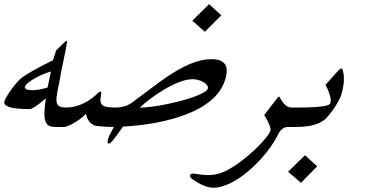

<svg xmlns="http://www.w3.org/2000/svg" viewBox="-58 -671 1751 912"><path d="M184.1 -331.5Q167.5 -327.1 147.2 -318.6Q127 -310.1 108.6 -299.8Q90.3 -289.6 76.9 -278.8Q63.5 -268.1 61 -259.8Q55.2 -242.7 97.2 -242.7Q111.8 -242.7 130.4 -246.1Q148.9 -249.5 168 -255.4ZM239.7 -67.9H206.1Q186.5 -67.9 174.6 -74Q162.6 -80.1 157.5 -95.5Q152.3 -110.8 153.1 -137.2Q153.8 -163.6 159.7 -203.6Q100.1 -152.8 83.5 -152.8Q-49.3 -152.8 -36.6 -190.9Q-33.7 -200.2 -24.2 -215.8Q-14.6 -231.4 -2.7 -247.8Q9.3 -264.2 21.7 -278.6Q34.2 -293 43 -299.8Q64.5 -316.4 102.5 -337.6Q140.6 -358.9 193.8 -384.8Q197.3 -394.5 201.4 -408.2Q205.6 -421.9 209 -432.1L246.6 -468.8Q250.5 -472.7 254.6 -475.1Q258.8 -477.5 258.8 -478Q260.7 -478 259.8 -469.2Q258.8 -460.4 256.1 -445.8Q253.4 -431.2 249.5 -412.4Q245.6 -393.6 241.5 -373.8Q237.3 -354 233.4 -334.5Q229.5 -314.9 227.1 -298.8Q219.2 -259.8 214.1 -233.2Q209 -206.5 210.4 -190.4Q211.9 -174.3 222.2 -167.2Q232.4 -160.2 254.9 -160.2H269Z M993.2 -598.1 915 -520 855.5 -572.8 935.1 -651.4ZM928.7 -249.5Q931.6 -258.3 925.5 -266.4Q919.4 -274.4 908.7 -280.8Q897.9 -287.1 884 -291Q870.1 -294.9 857.4 -294.9Q830.6 -294.9 795.7 -282Q760.7 -269 719.2 -244.1Q657.2 -207 605.5 -159.7Q633.8 -160.2 668 -164.8Q702.1 -169.4 737.1 -176.8Q772 -184.1 805.4 -193.1Q838.9 -202.1 865.5 -211.9Q892.1 -221.7 909.2 -231.4Q926.3 -241.2 928.7 -249.5ZM1011.2 -291.5Q974.1 -172.9 786.1 -113.8Q726.6 -95.2 660.9 -84.2Q595.2 -73.2 525.9 -69.8Q526.4 -70.3 522.5 -64.7Q518.6 -59.1 512.2 -50Q505.9 -41 498 -30.3Q490.2 -19.5 482.9 -10.3Q475.6 -1 469.2 5.1Q462.9 11.2 459.5 11.2Q448.2 11.2 455.6 -11.7Q459 -22 465.8 -35.9Q472.7 -49.8 482.9 -67.9Q467.3 -67.9 452.1 -68.6Q437 -69.3 424.6 -70.3Q412.1 -71.3 402.8 -72.8Q393.6 -74.2 389.2 -76.2Q358.4 -89.4 350.6 -130.9Q335.9 -115.7 319.8 -104Q303.7 -92.3 289.1 -84.2Q274.4 -76.2 262.7 -72Q251 -67.9 245.6 -67.9H211.9L240.7 -160.2H255.4Q291.5 -160.2 326.9 -174.8Q362.3 -189.5 393.6 -216.3Q413.6 -236.3 418.5 -236.3Q425.3 -236.3 422.4 -222.7Q418.5 -204.1 419.2 -192.1Q419.9 -180.2 427.2 -173.1Q434.6 -166 449.7 -163.1Q464.8 -160.2 489.3 -160.2Q512.7 -160.2 532.7 -166Q552.7 -171.9 568.4 -183.1Q570.8 -185.1 581.3 -192.9Q591.8 -200.7 606.4 -211.7Q621.1 -222.7 638.4 -235.6Q655.8 -248.5 671.9 -260.5Q688 -272.5 701.4 -282.2Q714.8 -292 721.7 -296.9Q788.6 -343.8 844 -366.9Q899.4 -390.1 946.3 -390.1Q1043 -390.1 1011.2 -291.5Z M1340.3 -67.9H1309.6Q1295.9 -67.9 1284.4 -59.6Q1272.9 -51.3 1265.1 -36.1Q1250.5 -6.3 1229.2 24.2Q1208 54.7 1182.1 83.3Q1156.2 111.8 1127.4 137Q1098.6 162.1 1069.1 180.7Q1039.6 199.2 1010.7 210Q981.9 220.7 956.1 220.7Q934.1 220.7 908.9 210.2Q883.8 199.7 854.5 179.2Q847.7 174.3 845.7 169.9Q843.8 165.5 844.7 161.6Q847.2 153.3 861.8 153.3Q863.8 153.3 866.2 154.1Q868.7 154.8 871.1 154.8Q903.3 160.6 929.7 160.6Q977.5 160.6 1020 138.2Q1032.2 131.8 1049.8 120.8Q1067.4 109.9 1088.1 94.2Q1108.9 78.6 1132.1 58.3Q1155.3 38.1 1179.2 13.2Q1199.2 -8.3 1210.9 -23.7Q1222.7 -39.1 1226.1 -49.8Q1231.9 -67.4 1197.3 -124.5L1259.3 -205.6Q1263.7 -211.9 1267.1 -211.9Q1270.5 -211.9 1272 -206.5Q1296.4 -160.2 1326.7 -160.2H1369.6Z M1448.7 119.1 1371.6 197.3 1310.5 145 1390.6 66.4ZM1561.5 -216.3Q1558.1 -205.6 1548.8 -189.2Q1539.6 -172.9 1528.1 -156Q1516.6 -139.2 1504.9 -124.8Q1493.2 -110.4 1484.9 -103.5Q1473.1 -94.2 1459.7 -87.6Q1446.3 -81.1 1429.4 -76.7Q1412.6 -72.3 1390.9 -70.1Q1369.1 -67.9 1340.8 -67.9H1307.1L1335.9 -160.2H1350.6Q1397.5 -160.2 1428 -161.9Q1458.5 -163.6 1476.6 -166.3Q1494.6 -168.9 1502 -172.6Q1509.3 -176.3 1510.7 -180.2Q1512.7 -186 1512.9 -193.8Q1513.2 -201.7 1510.7 -211.9Q1508.3 -222.2 1502.9 -236.1Q1497.6 -250 1488.3 -268.1L1548.8 -335.9L1548.3 -335Q1553.7 -340.8 1557.4 -343.3Q1561 -345.7 1563.5 -345.7Q1567.9 -345.7 1569.8 -338.4V-338.9Q1584.5 -288.6 1561.5 -216.3Z"/></svg>

Font: XB Zar
Style: Italic
Weight: 400
Italic angle: -12°
Designer: Behnam
Foundry: Irmug
Version: Version 8.005 2009